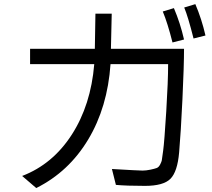

<svg xmlns="http://www.w3.org/2000/svg" viewBox="-20 -868 1040 944"><path d="M88.9 -2.9Q239.3 -60.5 333 -206.1Q426.8 -351.6 443.4 -552.7H127.9V-627.9H446.3L449.2 -800.8H529.3L525.4 -627.9H884.8Q884.8 -545.9 877 -380.4Q869.1 -214.8 860.8 -119.1Q852.5 -23.4 817.9 11.2Q783.2 45.9 692.4 45.9Q601.6 45.9 549.8 41L530.3 -37.1Q663.1 -29.3 680.7 -29.3Q698.2 -29.3 719.2 -33.7Q740.2 -38.1 750.5 -42Q760.7 -45.9 767.6 -59.6Q774.4 -73.2 775.4 -79.1Q776.4 -85 782.2 -127.4Q788.1 -169.9 797.4 -319.8Q806.6 -469.7 806.6 -552.7H523.4Q508.8 -340.8 413.6 -182.1Q318.4 -23.4 158.2 56.6ZM780.3 -811.5 835 -828.1Q866.2 -754.9 884.8 -673.8L828.1 -659.2Q803.7 -755.9 780.3 -811.5ZM885.7 -831.1 940.4 -847.7Q971.7 -774.4 990.2 -693.4L931.6 -678.7Q904.3 -787.1 885.7 -831.1Z"/></svg>

Font: GenEi M Gothic v2 Regular
Style: Regular
Weight: 400
Version: Version 2.0